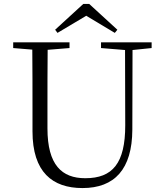

<svg xmlns="http://www.w3.org/2000/svg" viewBox="-20 -940 832 975"><path d="M433 -920H403L260 -789L272 -773L418 -860L563 -773L576 -789ZM493 -696 615 -686 616 -304C616 -111 552 -35 413 -35C294 -35 221 -102 221 -288V-389C221 -491 221 -589 222 -687L333 -696V-725H47V-696L144 -688C145 -589 145 -489 145 -389V-273C145 -66 246 15 399 15C562 15 651 -81 652 -281L653 -686L750 -696V-725H493Z"/></svg>

Font: Noto Serif TC Light
Style: Regular
Weight: 300
Designer: Ryoko NISHIZUKA 西塚涼子 (kana & ideographs); Frank Grießhammer (Latin, Greek & Cyrillic); Wenlong ZHANG 张文龙 (bopomofo); San
Foundry: Adobe
Version: Version 2.001;hotconv 1.1.0;makeotfexe 2.6.0